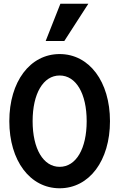

<svg xmlns="http://www.w3.org/2000/svg" viewBox="-20 -1000 640 1030"><path d="M300 10C459 10 570 -138 570 -350C570 -562 459 -710 300 -710C141 -710 30 -562 30 -350C30 -138 141 10 300 10ZM300 -105C212 -105 155 -202 155 -350C155 -498 212 -595 300 -595C388 -595 445 -498 445 -350C445 -202 388 -105 300 -105ZM454 -980H304L225 -780H325Z"/></svg>

Font: CommitMono
Style: 700Regular
Weight: 700
Monospace: yes
Designer: Eigil Nikolajsen
Foundry: Eigil Nikolajsen
Version: Version 1.143